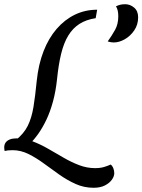

<svg xmlns="http://www.w3.org/2000/svg" viewBox="-80 -729 674 909"><path d="M60 -47 -6 -65Q33 -96 51.5 -133.5Q70 -171 78.5 -223Q87 -275 94 -347Q102 -424 126 -486Q150 -548 188 -592Q226 -636 274.5 -659.5Q323 -683 380 -683L373 -643Q328 -636 296.5 -616Q265 -596 243.5 -561Q222 -526 209.5 -474.5Q197 -423 190 -354Q184 -297 171 -249Q158 -201 140 -163Q122 -125 101.5 -96Q81 -67 60 -47ZM363 160Q318 160 278 142Q238 124 200.5 97.5Q163 71 127 44.5Q91 18 54.5 0Q18 -18 -20 -18Q-34 -18 -42.5 -17Q-51 -16 -58 -14Q-59 -19 -59.5 -23Q-60 -27 -60 -31Q-60 -45 -53 -54.5Q-46 -64 -33 -69Q-20 -74 -1 -74Q37 -74 74 -60Q111 -46 147.5 -25Q184 -4 221 17.5Q258 39 295 53Q332 67 370 67Q395 67 413 61.5Q431 56 444 50Q452 56 456.5 67.5Q461 79 461 91Q461 106 449.5 122Q438 138 416.5 149Q395 160 363 160ZM459 -528Q454 -528 446.5 -529Q439 -530 430 -533Q450 -561 465 -588Q480 -615 480 -652Q480 -683 469 -699Q479 -704 489 -706.5Q499 -709 513 -709Q536 -709 555 -693Q574 -677 574 -647Q574 -612 555.5 -585Q537 -558 510.5 -543Q484 -528 459 -528Z"/></svg>

Font: Sansita Swashed Light Light
Style: Regular
Weight: 300
Version: Version 1.003